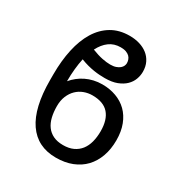

<svg xmlns="http://www.w3.org/2000/svg" viewBox="-178 -893 986 1037"><g transform="rotate(30 315.5 -375.0)"><path d="M336.6 -458.8Q383.5 -458.8 423.1 -444.2Q462.7 -429.7 491.5 -401.5Q520.2 -373.2 536.4 -331.3Q552.6 -289.4 552.6 -234.4Q552.6 -179 536.4 -133.9Q520.2 -88.8 489.9 -56.8Q459.5 -24.9 415.5 -7.5Q371.4 9.9 315.3 9.9Q200.3 9.9 139.9 -77.8Q79.5 -165.5 79.5 -338.1V-373.6Q79.5 -458.5 95 -529.3Q110.4 -600.1 141.9 -651.5Q173.3 -702.8 221.1 -731.4Q268.8 -759.9 333.8 -759.9Q366.5 -759.9 395.1 -751.4Q423.7 -742.9 445.1 -726.2Q466.6 -709.5 479 -684.5Q491.5 -659.4 491.5 -626.4Q491.5 -603 482.8 -579.4Q474.1 -555.8 454.7 -536.9Q435.4 -518.1 404.7 -506.2Q373.9 -494.3 329.5 -494.3Q313.9 -494.3 296.7 -495.4Q279.5 -496.4 260.5 -499.5Q241.5 -502.5 220.5 -508Q199.6 -513.5 176.1 -522.7Q169 -490.4 165.5 -454Q161.9 -417.6 161.9 -377.8Q176.8 -396 195.7 -410.9Q214.5 -425.8 236.5 -436.4Q258.5 -447.1 283.7 -452.9Q308.9 -458.8 336.6 -458.8ZM319.6 -380.7Q292.6 -380.7 267.6 -371.3Q242.5 -361.9 223.5 -343.2Q204.5 -324.6 193.2 -297.4Q181.8 -270.2 181.8 -234.4Q181.8 -197.8 189.1 -167.1Q196.4 -136.4 212.4 -114.5Q228.3 -92.7 253.7 -80.4Q279.1 -68.2 315.3 -68.2Q351.6 -68.2 377.8 -80.4Q404.1 -92.7 421.2 -114.5Q438.2 -136.4 446.4 -167.1Q454.5 -197.8 454.5 -234.4Q454.5 -305.8 421.7 -343.2Q388.8 -380.7 319.6 -380.7ZM202.1 -598.4Q239.3 -583.8 267.9 -578.1Q296.5 -572.4 318.2 -572.4Q339.1 -572.4 353.3 -577.4Q367.5 -582.4 376.6 -590Q385.7 -597.7 389.6 -606.7Q393.5 -615.8 393.5 -623.6Q393.5 -634.2 389.9 -644.7Q386.4 -655.2 378.2 -663.4Q370 -671.5 356.4 -676.7Q342.7 -681.8 322.4 -681.8Q281.2 -681.8 251.6 -659.8Q221.9 -637.8 202.1 -598.4Z"/></g></svg>

Font: Fast_Sans
Style: Regular
Weight: 400
Designer: Rasmus Andersson
Foundry: rsms
Version: Version 3.018;git-588b23468